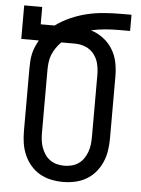

<svg xmlns="http://www.w3.org/2000/svg" viewBox="-53 -777 606 827"><g transform="rotate(5 250.0 -363.5)"><path d="M250 8Q224 8 198 2.5Q172 -3 149.5 -16Q127 -29 110 -49Q93 -69 82.5 -93Q72 -117 68 -143Q64 -169 64 -195V-465Q64 -481 65 -497.5Q66 -514 69.5 -530Q73 -546 79.5 -561Q86 -576 94 -590H18V-735H96V-660H156Q186 -682 220 -697Q254 -712 289.5 -720.5Q325 -729 362 -732Q399 -735 436 -735H482V-665H436Q405 -665 374.5 -662.5Q344 -660 314 -653Q343 -644 367.5 -625.5Q392 -607 408 -581Q424 -555 430 -525Q436 -495 436 -465V-195Q436 -169 432 -143Q428 -117 417.5 -93Q407 -69 390 -49Q373 -29 350.5 -16Q328 -3 302 2.5Q276 8 250 8ZM250 -62Q266 -62 282 -66Q298 -70 311.5 -79.5Q325 -89 334 -102.5Q343 -116 348.5 -131Q354 -146 356 -162.5Q358 -179 358 -195V-465Q358 -489 352.5 -512Q347 -535 332.5 -553.5Q318 -572 296 -581Q274 -590 250 -590H191Q179 -578 169 -563.5Q159 -549 152.5 -533Q146 -517 144 -499.5Q142 -482 142 -465V-195Q142 -179 144 -162.5Q146 -146 151.5 -131Q157 -116 166 -102.5Q175 -89 188.5 -79.5Q202 -70 218 -66Q234 -62 250 -62Z"/></g></svg>

Font: Iosevka srxl
Style: Regular
Weight: 400
Monospace: yes
Designer: Belleve Invis
Foundry: Belleve Invis
Version: Version 33.0.1; ttfautohint (v1.8.3)